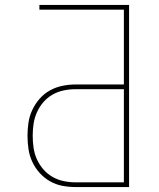

<svg xmlns="http://www.w3.org/2000/svg" viewBox="-20 -755 640 775"><path d="M285 0Q258 0 231.5 -5Q205 -10 181.5 -23.5Q158 -37 140 -57Q122 -77 110.5 -101.5Q99 -126 95 -153Q91 -180 91 -207Q91 -234 95 -260.5Q99 -287 110.5 -311.5Q122 -336 140 -356.5Q158 -377 181.5 -390Q205 -403 231.5 -408.5Q258 -414 285 -414H480V-716H139V-735H501V0ZM285 -19H480V-395H285Q261 -395 237 -390Q213 -385 192 -373Q171 -361 155 -342.5Q139 -324 129 -301.5Q119 -279 115.5 -255Q112 -231 112 -207Q112 -183 115.5 -158.5Q119 -134 129 -112Q139 -90 155 -71.5Q171 -53 192 -41Q213 -29 237 -24Q261 -19 285 -19Z"/></svg>

Font: Iosevka SS04 Thin Extended
Style: Regular
Weight: 100
Width: 7
Monospace: yes
Designer: Belleve Invis
Foundry: Belleve Invis
Version: Version 19.0.0; ttfautohint (v1.8.4)